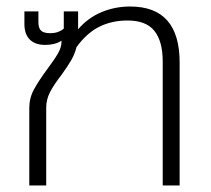

<svg xmlns="http://www.w3.org/2000/svg" viewBox="-20 -570 647 590"><path d="M70 -238Q70 -269 84.5 -295.5Q99 -322 127 -360Q148 -388 158.5 -406.5Q169 -425 169 -442V-445Q149 -432 119 -432Q88 -432 71.5 -448.5Q55 -465 55 -496V-535H98V-502Q98 -484 106 -476Q114 -468 135 -468Q159 -468 176 -482V-535H220V-480Q250 -515 291.5 -532.5Q333 -550 380 -550Q532 -550 532 -378V0H480V-381Q480 -443 454.5 -475Q429 -507 372 -507Q323 -507 284.5 -487.5Q246 -468 215 -425Q210 -405 200 -387Q190 -369 169 -340Q145 -309 133.5 -286.5Q122 -264 122 -239V0H70Z"/></svg>

Font: Prompt ExtraLight
Style: Regular
Weight: 275
Designer: Katatrad Team
Foundry: CadsonDemak
Version: Version 1.000